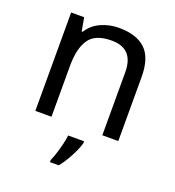

<svg xmlns="http://www.w3.org/2000/svg" viewBox="-138 -654 894 983"><g transform="rotate(20 309.0 -162.5)"><path d="M343 -546Q439 -546 488 -499.5Q537 -453 537 -349V0H450V-343Q450 -472 330 -472Q241 -472 207 -422Q173 -372 173 -278V0H85V-536H156L169 -463H174Q200 -505 246 -525.5Q292 -546 343 -546ZM373 70Q369 88 356.5 115.5Q344 143 327.5 171Q311 199 293 221H245V209Q253 192 261.5 165.5Q270 139 277 110.5Q284 82 286 61H373Z"/></g></svg>

Font: Noto Sans Masaram Gondi
Style: Regular
Weight: 400
Designer: Ek Type & Mukund Gokhale
Foundry: Ek Type
Version: Version 1.004; ttfautohint (v1.8.4.7-5d5b)